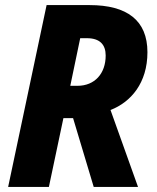

<svg xmlns="http://www.w3.org/2000/svg" viewBox="-20 -734 615 754"><path d="M12 0H172L229 -270H267L348 0H522L414 -302C494 -333 559 -408 559 -529C559 -654 479 -714 332 -714H163ZM284 -397H256L295 -584H321C372 -584 395 -559 395 -516C395 -445 352 -397 284 -397Z"/></svg>

Font: Noto Sans SemiCondensed ExtraBold
Style: Italic
Weight: 800
Width: 4
Italic angle: -12°
Designer: Monotype Design Team
Foundry: Monotype Imaging Inc.
Version: Version 2.013